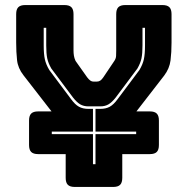

<svg xmlns="http://www.w3.org/2000/svg" viewBox="-20 -740 743 760"><path d="M464 -36Q464 -17 455.5 -8.5Q447 0 428 0H276Q257 0 248.5 -8.5Q240 -17 240 -36V-130H131Q112 -130 103.5 -138.5Q95 -147 95 -166V-263Q95 -282 103.5 -290.5Q112 -299 131 -299H184L73 -442Q51 -470 47.5 -502Q44 -534 44 -572V-684Q44 -703 52.5 -711.5Q61 -720 80 -720H235Q254 -720 262.5 -711.5Q271 -703 271 -684V-540Q271 -530 272.5 -520Q274 -510 279 -499L325 -434Q331 -426 337 -421.5Q343 -417 351 -417H363Q371 -417 377 -421Q383 -425 389 -434L432 -498Q439 -508 439.5 -518.5Q440 -529 440 -539V-684Q440 -703 448.5 -711.5Q457 -720 476 -720H623Q642 -720 650.5 -711.5Q659 -703 659 -684V-571Q659 -533 655 -501Q651 -469 630 -441L520 -299H573Q592 -299 600.5 -290.5Q609 -282 609 -263V-166Q609 -147 600.5 -138.5Q592 -130 573 -130H464ZM519 -209V-219H358V-309H377Q399 -309 414.5 -317.5Q430 -326 446 -348L532 -463Q545 -485 549.5 -505.5Q554 -526 554 -560V-630H544V-560Q544 -528 540 -509Q536 -490 524 -469L438 -354Q423 -335 409.5 -327Q396 -319 377 -319H330Q311 -319 297.5 -327Q284 -335 269 -354L183 -469Q171 -490 167 -509Q163 -528 163 -560V-630H153V-560Q153 -526 157.5 -505.5Q162 -485 175 -463L261 -348Q277 -326 292.5 -317.5Q308 -309 330 -309H348V-219H185V-209H348V-90H358V-209Z"/></svg>

Font: Bungee Inline
Style: Regular
Weight: 400
Designer: David Jonathan Ross
Foundry: David Jonathan Ross
Version: Version 1.001;PS 1.0;hotconv 1.0.72;makeotf.lib2.5.5900